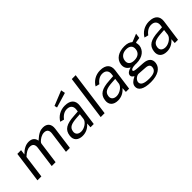

<svg xmlns="http://www.w3.org/2000/svg" viewBox="132 -1839 3091 3091"><g transform="rotate(-45 1677.5 -293.5)"><path d="M140 0 192 -391C249 -443 292 -470 346 -470C407 -470 434 -432 426 -369L376 0H464L514 -370C516 -382 520 -389 529 -400C559 -432 613 -470 670 -470C732 -470 758 -432 750 -369L700 0H789L841 -387C853 -480 807 -540 714 -540C657 -540 608 -522 515 -439C506 -499 466 -540 389 -540C326 -540 267 -513 197 -444L208 -530H123L51 0Z M1074 10C1147 10 1212 -20 1264 -82L1259 0H1333L1384 -370C1397 -474 1341 -540 1211 -540C1106 -540 1023 -486 977 -407L1045 -389C1089 -449 1141 -477 1197 -477C1270 -477 1308 -433 1299 -363L1294 -325L1199 -318C1023 -308 942 -260 927 -143C913 -46 973 10 1074 10ZM1092 -653 1103 -606 1359 -683 1345 -755ZM1108 -56C1044 -56 1003 -91 1012 -151C1023 -233 1084 -256 1207 -265L1286 -270L1274 -174C1265 -114 1178 -56 1108 -56Z M1580 0 1683 -762H1595L1491 0Z M1879 10C1952 10 2017 -20 2069 -82L2064 0H2138L2189 -370C2202 -474 2146 -540 2016 -540C1911 -540 1828 -486 1782 -407L1850 -389C1894 -449 1946 -477 2002 -477C2075 -477 2113 -433 2104 -363L2099 -325L2004 -318C1828 -308 1747 -260 1732 -143C1718 -46 1778 10 1879 10ZM1913 -56C1849 -56 1808 -91 1817 -151C1828 -233 1889 -256 2012 -265L2091 -270L2079 -174C2070 -114 1983 -56 1913 -56Z M2461 175C2622 175 2720 113 2734 12C2744 -68 2701 -123 2587 -130C2540 -133 2503 -135 2477 -137C2405 -142 2380 -148 2382 -168C2385 -186 2409 -203 2482 -205C2491 -204 2504 -204 2511 -204C2655 -204 2734 -281 2746 -371C2749 -399 2744 -420 2741 -429C2737 -443 2738 -447 2761 -451C2784 -455 2799 -457 2831 -462L2843 -547C2804 -532 2758 -513 2727 -500C2718 -496 2706 -491 2701 -496C2671 -522 2631 -538 2565 -538C2433 -538 2336 -477 2321 -370C2313 -307 2334 -259 2397 -224C2336 -210 2302 -181 2297 -147C2294 -120 2308 -101 2334 -87C2341 -84 2341 -80 2333 -76C2271 -47 2234 -12 2228 35C2216 120 2296 175 2461 175ZM2521 -262C2440 -262 2398 -301 2408 -369C2417 -438 2471 -482 2552 -482C2633 -482 2673 -439 2662 -369C2653 -301 2604 -262 2521 -262ZM2484 116C2367 116 2307 86 2314 25C2322 -26 2380 -64 2418 -62L2563 -52C2630 -48 2653 -20 2647 25C2639 87 2587 116 2484 116Z M2992 10C3065 10 3130 -20 3182 -82L3177 0H3251L3302 -370C3315 -474 3259 -540 3129 -540C3024 -540 2941 -486 2895 -407L2963 -389C3007 -449 3059 -477 3115 -477C3188 -477 3226 -433 3217 -363L3212 -325L3117 -318C2941 -308 2860 -260 2845 -143C2831 -46 2891 10 2992 10ZM3026 -56C2962 -56 2921 -91 2930 -151C2941 -233 3002 -256 3125 -265L3204 -270L3192 -174C3183 -114 3096 -56 3026 -56Z"/></g></svg>

Font: Cheyenne Sans
Style: Italic
Weight: 400
Italic angle: -8.13011°
Designer: The Public Sans project authors (U.S. Web Design System), Libre Franklin designed by Pablo Impallari and Rodrigo Fuenzal
Foundry: The Cheyenne Sans Project Authors
Version: Version 2.007